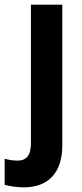

<svg xmlns="http://www.w3.org/2000/svg" viewBox="-67 -566 354 826"><path d="M35 240C147 240 201 170 201 60V-546H66V51C66 104 45 125 9 125C-11 125 -27 122 -47 117V229C-28 235 9 240 35 240Z"/></svg>

Font: Noto Sans Telugu Condensed
Style: Bold
Weight: 700
Width: 3
Designer: Jelle Bosma - Monotype Design Team
Foundry: Monotype Imaging Inc.
Version: Version 2.005